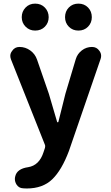

<svg xmlns="http://www.w3.org/2000/svg" viewBox="-20 -818 613 1065"><path d="M127.9 227.5Q117.2 227.5 108.4 226.6Q84 225.6 71.3 205.1Q62.5 190.4 62.5 174.8Q62.5 168 64.5 160.2Q74.2 118.2 135.7 109.4Q198.2 99.6 221.7 25.4L229.5 2Q232.4 -7.8 228.5 -16.6L41 -488.3Q37.1 -499 37.1 -507.8Q37.1 -522.5 46.9 -535.2Q61.5 -557.6 87.9 -557.6Q121.1 -557.6 147.9 -538.1Q174.8 -518.6 185.5 -487.3L251 -297.9Q253.9 -290 296.9 -141.6Q297.9 -139.6 300.3 -139.6Q302.7 -139.6 303.7 -141.6Q309.6 -167 323.2 -219.2Q336.9 -271.5 342.8 -297.9L400.4 -490.2Q409.2 -519.5 434.1 -538.6Q459 -557.6 490.2 -557.6Q516.6 -557.6 531.2 -536.1Q541 -523.4 541 -507.8Q541 -500 538.1 -491.2L362.3 19.5Q322.3 126 269.5 176.8Q216.8 227.5 127.9 227.5ZM174.8 -648.4Q143.6 -648.4 122.1 -669.9Q100.6 -691.4 100.6 -722.7Q100.6 -753.9 121.6 -775.9Q142.6 -797.9 174.8 -797.9Q208 -797.9 229 -775.9Q250 -753.9 250 -722.7Q250 -691.4 229 -669.9Q208 -648.4 174.8 -648.4ZM340.8 -722.7Q340.8 -754.9 361.8 -776.4Q382.8 -797.9 415 -797.9Q447.3 -797.9 468.3 -776.4Q489.3 -754.9 489.3 -722.7Q489.3 -691.4 468.3 -669.9Q447.3 -648.4 415 -648.4Q382.8 -648.4 361.8 -669.9Q340.8 -691.4 340.8 -722.7Z"/></svg>

Font: Gen Jyuu GothicX Bold
Style: Bold
Weight: 700
Designer: Ryoko NISHIZUKA (kana &amp; ideographs); Paul D. Hunt (Latin, Greek &amp; Cyrillic); Wenlong ZHANG (bopomofo); Sandoll C
Version: Version 1.058.20140828